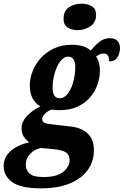

<svg xmlns="http://www.w3.org/2000/svg" viewBox="-84 -791 677 1051"><path d="M142 240Q30 240 -17 206Q-64 172 -64 117Q-64 82 -44 55.5Q-24 29 8.5 12Q41 -5 77 -12Q61 -22 47.5 -41Q34 -60 34 -88Q34 -123 61 -153.5Q88 -184 137 -209Q79 -242 79 -324Q79 -360 93.5 -398.5Q108 -437 137 -470.5Q166 -504 209.5 -525Q253 -546 311 -546Q341 -546 367.5 -538.5Q394 -531 413 -514Q435 -542 460 -562Q485 -582 518 -582Q546 -582 559.5 -566.5Q573 -551 573 -529Q573 -513 567.5 -495.5Q562 -478 549.5 -466.5Q537 -455 513 -455Q515 -498 483 -498Q470 -498 461 -493.5Q452 -489 442 -482Q463 -450 463 -405Q463 -368 450 -329.5Q437 -291 410 -259Q383 -227 341 -207.5Q299 -188 242 -188Q230 -188 218 -189Q206 -190 197 -191Q175 -182 161 -167.5Q147 -153 147 -140Q147 -124 160.5 -118.5Q174 -113 195 -111L299 -99Q360 -93 395 -61Q430 -29 430 32Q430 93 396 140Q362 187 297.5 213.5Q233 240 142 240ZM242 -253Q269 -253 288.5 -280Q308 -307 318 -346.5Q328 -386 328 -423Q328 -481 290 -481Q264 -481 244.5 -453.5Q225 -426 214.5 -387Q204 -348 204 -313Q204 -281 214 -267Q224 -253 242 -253ZM155 178Q228 178 262.5 149.5Q297 121 297 85Q297 58 278.5 44.5Q260 31 214 26L142 19Q106 25 81.5 51Q57 77 57 111Q57 138 76.5 158Q96 178 155 178ZM341 -626Q309 -626 286.5 -640.5Q264 -655 264 -687Q264 -733 294.5 -752Q325 -771 363 -771Q394 -771 418 -757Q442 -743 442 -710Q442 -668 410.5 -647Q379 -626 341 -626Z"/></svg>

Font: Noto Serif Condensed ExtraBold
Style: Italic
Weight: 800
Width: 3
Italic angle: -12°
Designer: Monotype Design Team
Foundry: Monotype Imaging Inc.
Version: Version 2.014; ttfautohint (v1.8.4.7-5d5b)